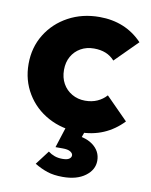

<svg xmlns="http://www.w3.org/2000/svg" viewBox="-81 -558 658 834"><g transform="rotate(10 248.0 -141.0)"><path d="M289 11Q214 11 153 -22Q92 -55 57 -113Q22 -171 22 -243Q22 -316 57.5 -373.5Q93 -431 154 -464Q215 -497 291 -497Q348 -497 395.5 -477.5Q443 -458 480 -419L382 -321Q365 -340 342.5 -349Q320 -358 291 -358Q258 -358 232.5 -343.5Q207 -329 192.5 -303.5Q178 -278 178 -244Q178 -210 192.5 -184Q207 -158 233 -143Q259 -128 291 -128Q321 -128 344.5 -138.5Q368 -149 385 -168L482 -70Q444 -30 396 -9.5Q348 11 289 11ZM253 215Q213 215 184.5 205.5Q156 196 128 179L175 117Q188 127 203.5 132.5Q219 138 238 138Q259 138 268 131.5Q277 125 277 116Q277 107 266 100Q255 93 232 93H200L234 -13H320L294 60L250 25Q316 24 352.5 50.5Q389 77 389 120Q389 160 352 187.5Q315 215 253 215Z"/></g></svg>

Font: Outfit Thin
Style: Bold
Weight: 700
Version: Version 1.100;gftools[0.9.27]